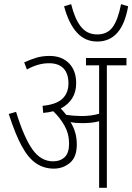

<svg xmlns="http://www.w3.org/2000/svg" viewBox="-20 -900 634 920"><path d="M348 -208Q348 -147 315 -119.5Q282 -92 238 -92Q191 -92 153.5 -117Q116 -142 84.5 -199.5Q53 -257 22 -354L57 -364Q95 -241 135.5 -184Q176 -127 234 -127Q269 -127 290 -147Q311 -167 311 -212Q311 -259 289 -298Q267 -337 235 -367Q213 -361 187 -359L184 -393Q249 -399 278.5 -426.5Q308 -454 308 -501Q308 -547 284.5 -572Q261 -597 215 -597Q188 -597 162 -589.5Q136 -582 109 -567L96 -601Q126 -615 154.5 -623.5Q183 -632 217 -632Q276 -632 310.5 -597Q345 -562 345 -501Q345 -459 325.5 -428.5Q306 -398 271 -380Q285 -366 297 -350Q316 -347 335 -345.5Q354 -344 371 -344Q393 -344 413.5 -346.5Q434 -349 455 -355V-587H392V-622H586V-587H492V0H455V-319Q436 -314 416 -312Q396 -310 377 -310Q362 -310 346.5 -311Q331 -312 318 -315Q348 -267 348 -208ZM594 -870Q565 -701 446 -701Q387 -701 348 -744.5Q309 -788 287 -870L321 -880Q338 -810 367.5 -772.5Q397 -735 446 -735Q495 -735 520.5 -771Q546 -807 560 -880Z"/></svg>

Font: Noto Sans Condensed ExtraLight
Style: Italic
Weight: 200
Width: 3
Italic angle: -12°
Designer: Monotype Design Team
Foundry: Monotype Imaging Inc.
Version: Version 2.013; ttfautohint (v1.8.4.7-5d5b)